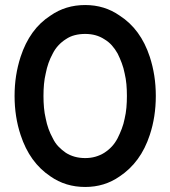

<svg xmlns="http://www.w3.org/2000/svg" viewBox="-20 -732 677 764"><path d="M319 -597Q363 -597 395 -576Q412 -566 425 -551.5Q438 -537 448 -519Q457 -501 464.5 -481Q472 -461 476 -440Q481 -419 483 -397Q485 -375 485 -350Q485 -326 483 -303.5Q481 -281 476 -260Q472 -239 464.5 -219.5Q457 -200 448 -182Q438 -163 425 -149Q412 -135 395 -124Q379 -114 360 -108.5Q341 -103 319 -103Q275 -103 242 -124Q226 -135 212.5 -149Q199 -163 190 -182Q180 -200 173 -219.5Q166 -239 162 -260Q157 -281 155 -303.5Q153 -326 153 -350Q153 -375 155 -397Q157 -419 162 -440Q166 -461 173 -481Q180 -501 190 -519Q199 -537 212.5 -551.5Q226 -566 242 -576Q258 -587 277.5 -592Q297 -597 319 -597ZM319 -712Q241 -712 181 -670Q139 -643 109.5 -602Q80 -561 62 -506Q50 -469 44 -430.5Q38 -392 38 -350Q38 -309 44 -270Q50 -231 62 -195Q80 -140 109.5 -99Q139 -58 181 -30Q241 12 319 12Q396 12 456 -30Q498 -58 528 -99Q558 -140 576 -195Q588 -231 594 -270Q600 -309 600 -350Q600 -392 594 -430.5Q588 -469 576 -506Q558 -561 528 -602Q498 -643 456 -670Q396 -712 319 -712Z"/></svg>

Font: Unageo
Style: SemiBold
Weight: 600
Designer: Richard Sepsi
Foundry: Richard Sepsi
Version: Version 2.000